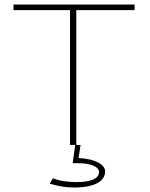

<svg xmlns="http://www.w3.org/2000/svg" viewBox="-20 -644 665 853"><path d="M291 0H314L303 81H325C382 81 420 96 420 121C420 150 381 165 321 165C280 165 246 160 215 148L201 172C239 183 270 189 308 189C402 189 447 161 447 117C447 89 407 62 329 58L338 0H319V-599H578V-624H40V-599H291Z"/></svg>

Font: Inconsolata Expanded ExtraLight
Style: Regular
Weight: 200
Width: 7
Monospace: yes
Designer: Raph Levien, Cyreal, Brenton Simpson
Foundry: Raph Levien, Cyreal, Google
Version: Version 3.100